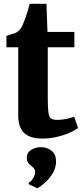

<svg xmlns="http://www.w3.org/2000/svg" viewBox="-20 -725 446 1017"><path d="M203 9Q139 9 107.8 -20.8Q76.5 -50.5 76.5 -114V-474.5H14V-534.5Q26 -539 38.2 -542.8Q50.5 -546.5 60.8 -550.2Q71 -554 77.5 -560.5Q84.5 -567 89.2 -573.5Q94 -580 98.2 -588.8Q102.5 -597.5 106.5 -609Q112 -622 117.5 -638.2Q123 -654.5 128.2 -672Q133.5 -689.5 137.5 -705H226L231.5 -556H374V-474.5H233V-203.5Q233 -151 236.8 -126.8Q240.5 -102.5 251.8 -96.2Q263 -90 285 -90Q308.5 -90 333 -95.5Q357.5 -101 373 -106.5L393.5 -47Q376 -33.5 345.8 -20.5Q315.5 -7.5 278.5 0.8Q241.5 9 203 9ZM277 131Q276.5 163.5 259.5 192.2Q242.5 221 219.5 241.5Q196.5 262 178 272H176.5L133 251L131 243.5Q144 238 155 219.5Q166 201 166 189.5Q166 173.5 159.2 166.2Q152.5 159 145.5 154Q137.5 148.5 129.8 138.5Q122 128.5 122 110Q122 89.5 134.8 77.2Q147.5 65 164.2 59.8Q181 54.5 192 54.5H195Q231.5 54.5 254.5 74.8Q277.5 95 277 131Z"/></svg>

Font: Merriweather ExtraBold
Style: Regular
Weight: 800
Version: Version 2.100